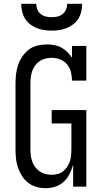

<svg xmlns="http://www.w3.org/2000/svg" viewBox="-20 -975 540 1003"><path d="M219 8Q194 8 170.5 1.5Q147 -5 127.5 -20Q108 -35 95 -55.5Q82 -76 74 -99Q66 -122 63.5 -146.5Q61 -171 61 -195V-540Q61 -565 64 -589.5Q67 -614 75 -637Q83 -660 97.5 -681Q112 -702 131.5 -716.5Q151 -731 175.5 -737Q200 -743 225 -743Q225 -743 225 -743Q225 -743 225 -743Q244 -743 263.5 -739.5Q283 -736 300.5 -726.5Q318 -717 332 -703Q346 -689 356 -673V-735H431V-554H356Q356 -577 350.5 -599Q345 -621 330.5 -638.5Q316 -656 294.5 -664.5Q273 -673 250 -673Q250 -673 250 -673Q250 -673 250 -673Q250 -673 250 -673Q250 -673 250 -673Q234 -673 217.5 -669Q201 -665 187.5 -656Q174 -647 164 -633.5Q154 -620 148.5 -604.5Q143 -589 141 -572.5Q139 -556 139 -540V-195Q139 -179 141 -162.5Q143 -146 148.5 -130.5Q154 -115 164 -102Q174 -89 187.5 -79.5Q201 -70 217 -66Q233 -62 249 -62Q265 -62 281 -66Q297 -70 309.5 -80Q322 -90 331 -103.5Q340 -117 345 -132Q350 -147 351.5 -163Q353 -179 353 -195V-330H250V-400H431V0H362V-115Q355 -90 343.5 -66.5Q332 -43 313 -25.5Q294 -8 269 0Q244 8 219 8ZM250 -815Q230 -815 210 -818Q190 -821 171.5 -828.5Q153 -836 137 -848.5Q121 -861 110.5 -878Q100 -895 95.5 -915Q91 -935 91 -955H169Q169 -940 175 -925.5Q181 -911 193 -901.5Q205 -892 220 -888.5Q235 -885 250 -885Q265 -885 280 -888.5Q295 -892 307 -901.5Q319 -911 325 -925.5Q331 -940 331 -955H409Q409 -935 404.5 -915Q400 -895 389.5 -878Q379 -861 363 -848.5Q347 -836 328.5 -828.5Q310 -821 290 -818Q270 -815 250 -815Z"/></svg>

Font: Iosevka Gothic
Style: Regular
Weight: 400
Monospace: yes
Designer: Belleve Invis
Foundry: Belleve Invis
Version: Version 15.5.1; ttfautohint (v1.8.4)